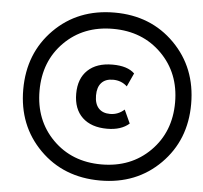

<svg xmlns="http://www.w3.org/2000/svg" viewBox="-58 -859 1054 999"><g transform="rotate(5 469.0 -359.5)"><path d="M513.7 -192.4Q430.7 -192.4 384.3 -236.3Q337.9 -280.3 337.9 -360.4Q337.9 -439.5 384.3 -483.4Q430.7 -527.3 513.7 -527.3Q591.8 -527.3 628.9 -491.2L596.7 -420.9Q566.4 -449.2 522.5 -449.2Q483.4 -449.2 462.4 -426.3Q441.4 -403.3 441.4 -360.4Q441.4 -316.4 462.4 -293.5Q483.4 -270.5 522.5 -270.5Q564.5 -270.5 596.7 -299.8L628.9 -229.5Q586.9 -192.4 513.7 -192.4ZM61.5 -358.4Q61.5 -547.9 185.5 -672.9Q309.6 -797.9 501 -797.9Q690.4 -797.9 814.5 -672.9Q938.5 -547.9 938.5 -358.4Q938.5 -169.9 814.5 -45.4Q690.4 79.1 501 79.1Q309.6 79.1 185.5 -45.4Q61.5 -169.9 61.5 -358.4ZM854.5 -359.4Q854.5 -512.7 754.4 -612.8Q654.3 -712.9 500 -712.9Q345.7 -712.9 246.1 -613.3Q146.5 -513.7 146.5 -359.4Q146.5 -205.1 246.1 -105Q345.7 -4.9 500 -4.9Q654.3 -4.9 754.4 -105Q854.5 -205.1 854.5 -359.4Z"/></g></svg>

Font: Min Sans SemiBold
Style: Regular
Weight: 600
Designer: Jinseong-Kim, NotoSansCJK, Nunito
Foundry: Jinseong-Kim
Version: Version 1.400;Glyphs 3.1.2 (3151)